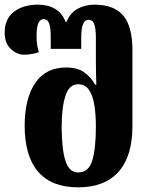

<svg xmlns="http://www.w3.org/2000/svg" viewBox="-50 -794 655 825"><path d="M286 11Q172 11 114 -56Q56 -123 56 -253Q56 -371 101.5 -437.5Q147 -504 234 -504Q283 -504 312 -483Q341 -462 359 -430H364Q363 -453 362.5 -480.5Q362 -508 362 -533V-631Q362 -671 355 -690Q348 -709 330 -709Q299 -709 299 -634V-584H168V-634Q168 -673 161.5 -692.5Q155 -712 138 -712Q107 -712 107 -640Q107 -613 110.5 -596Q114 -579 117 -570Q86 -559 54 -559Q22 -559 -4 -584Q-30 -609 -30 -654Q-30 -713 10 -743.5Q50 -774 113 -774Q156 -774 186.5 -756Q217 -738 232 -700H236Q251 -738 283 -756Q315 -774 356 -774Q440 -774 479.5 -727Q519 -680 519 -580V-252Q519 -122 459 -55.5Q399 11 286 11ZM286 -53Q331 -53 346.5 -104.5Q362 -156 362 -250Q362 -301 355.5 -342Q349 -383 332.5 -407.5Q316 -432 286 -432Q247 -432 231 -381.5Q215 -331 215 -250Q215 -154 231 -103.5Q247 -53 286 -53Z"/></svg>

Font: Noto Serif Georgian Condensed ExtraBold
Style: Regular
Weight: 800
Width: 3
Designer: Monotype Design Team, Akaki Razmadze
Foundry: Google LLC
Version: Version 2.003; ttfautohint (v1.8.4.7-5d5b)